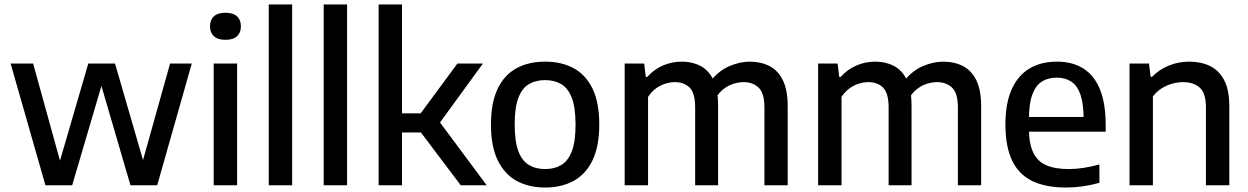

<svg xmlns="http://www.w3.org/2000/svg" viewBox="-20 -828 5578 858"><path d="M183 0 27.5 -544H128L252 -96H244L374.5 -544H494L624 -96H614.5L740 -544H837L682.5 0H563L429 -458.5H437.5L302.5 0Z M935 0V-544H1039.5V0ZM987.5 -650Q953.5 -650 936 -666Q918.5 -682 918.5 -710Q918.5 -739 936 -755Q953.5 -771 987.5 -771Q1022 -771 1039.2 -755Q1056.5 -739 1056.5 -710Q1056.5 -682 1039.2 -666Q1022 -650 987.5 -650Z M1181 0V-808H1285.5V0Z M1426.5 0V-808H1531V0Z M2039 0 1828.5 -279 2024 -544H2138L1936 -266.5V-294.5L2155 0ZM1765.5 -236V-321.5H1869.5V-236ZM1672 0V-808H1776.5V0Z M2416 10Q2342.5 10 2288.2 -20Q2234 -50 2204 -112Q2174 -174 2174 -271Q2174 -368.5 2203.5 -430.5Q2233 -492.5 2287.2 -522.5Q2341.5 -552.5 2416 -552.5Q2490.5 -552.5 2544.8 -522.5Q2599 -492.5 2628.5 -430.5Q2658 -368.5 2658 -271.5Q2658 -175 2628.2 -112.5Q2598.5 -50 2544 -20Q2489.5 10 2416 10ZM2416 -72.5Q2458 -72.5 2488.5 -90.8Q2519 -109 2535.5 -152.2Q2552 -195.5 2552 -270.5Q2552 -346.5 2535.5 -390Q2519 -433.5 2488.5 -451.8Q2458 -470 2416 -470Q2374 -470 2343.5 -452Q2313 -434 2296.5 -390.8Q2280 -347.5 2280 -272.5Q2280 -196.5 2296.2 -153Q2312.5 -109.5 2343.2 -91Q2374 -72.5 2416 -72.5Z M2771.5 0V-544H2858.5L2866 -484H2872Q2902.5 -518 2942.2 -535.2Q2982 -552.5 3027.5 -552.5Q3074 -552.5 3110.5 -533.2Q3147 -514 3168 -471Q3189 -428 3189 -356V0H3086.5V-348Q3086.5 -412 3061.8 -436.5Q3037 -461 2996 -461Q2975.5 -461 2953.5 -454.2Q2931.5 -447.5 2911.5 -433Q2891.5 -418.5 2876 -395V0ZM3396 0V-348Q3396 -412 3370 -436.5Q3344 -461 3303 -461Q3282 -461 3258.8 -454Q3235.5 -447 3213.8 -430.5Q3192 -414 3176.5 -386L3152.5 -462.5Q3191.5 -512 3238.8 -532.2Q3286 -552.5 3331 -552.5Q3380 -552.5 3418.2 -533Q3456.5 -513.5 3478.2 -469.8Q3500 -426 3500 -353V0Z M3636 0V-544H3723L3730.5 -484H3736.5Q3767 -518 3806.8 -535.2Q3846.5 -552.5 3892 -552.5Q3938.5 -552.5 3975 -533.2Q4011.5 -514 4032.5 -471Q4053.5 -428 4053.5 -356V0H3951V-348Q3951 -412 3926.2 -436.5Q3901.5 -461 3860.5 -461Q3840 -461 3818 -454.2Q3796 -447.5 3776 -433Q3756 -418.5 3740.5 -395V0ZM4260.5 0V-348Q4260.5 -412 4234.5 -436.5Q4208.5 -461 4167.5 -461Q4146.5 -461 4123.2 -454Q4100 -447 4078.2 -430.5Q4056.5 -414 4041 -386L4017 -462.5Q4056 -512 4103.2 -532.2Q4150.5 -552.5 4195.5 -552.5Q4244.5 -552.5 4282.8 -533Q4321 -513.5 4342.8 -469.8Q4364.5 -426 4364.5 -353V0Z M4743.5 10Q4653.5 10 4593.2 -19Q4533 -48 4503 -110.2Q4473 -172.5 4473 -272Q4473 -366 4500.8 -428.2Q4528.5 -490.5 4580 -521.5Q4631.5 -552.5 4703 -552.5Q4773 -552.5 4821.8 -521.5Q4870.5 -490.5 4895.8 -427.8Q4921 -365 4921 -269.5V-239.5H4531V-305.5H4842.5L4822.5 -294.5Q4822.5 -363.5 4808.5 -404.5Q4794.5 -445.5 4767.5 -463.2Q4740.5 -481 4702 -481Q4663.5 -481 4635.8 -463.5Q4608 -446 4593 -405Q4578 -364 4578 -294.5V-255.5Q4578 -188 4596.5 -147.8Q4615 -107.5 4654.5 -90Q4694 -72.5 4757 -72.5Q4788 -72.5 4822 -77.8Q4856 -83 4893 -93V-11Q4852.5 0 4816 5Q4779.5 10 4743.5 10Z M5027.5 0V-544H5114.5L5122 -484.5H5128Q5160 -517.5 5203.2 -535Q5246.5 -552.5 5295 -552.5Q5347 -552.5 5387.2 -533Q5427.5 -513.5 5450.5 -469.8Q5473.5 -426 5473.5 -353V0H5369V-347.5Q5369 -411.5 5341.5 -436.2Q5314 -461 5266.5 -461Q5244.5 -461 5220 -454.5Q5195.5 -448 5172.5 -434Q5149.5 -420 5132 -397V0Z"/></svg>

Font: Encode Sans Condensed Thin Medium
Style: Regular
Weight: 500
Version: Version 3.002